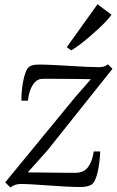

<svg xmlns="http://www.w3.org/2000/svg" viewBox="-20 -854 542 886"><path d="M399.5 -488.5Q387.5 -489 362.2 -489.2Q337 -489.5 305.8 -489.8Q274.5 -490 245 -490.2Q215.5 -490.5 195 -490.5Q174.5 -490.5 171 -490Q152.5 -488 139.5 -473Q126.5 -458 118.8 -435.8Q111 -413.5 109 -389.5H79Q78.5 -405.5 80.2 -429Q82 -452.5 86.5 -476.8Q91 -501 98 -520Q105 -539 115 -546Q120.5 -550.5 130.5 -553.2Q140.5 -556 159.5 -556Q186.5 -556 224 -554.2Q261.5 -552.5 301.2 -550Q341 -547.5 376.2 -545.8Q411.5 -544 433 -544Q445 -544 456 -546.2Q467 -548.5 478 -557.5L499 -536.5L198 -159L108 -58.5Q128.5 -58.5 162 -58Q195.5 -57.5 230.8 -57.2Q266 -57 293 -56.5Q320 -56 327.5 -56.5Q366.5 -56.5 386.2 -82.8Q406 -109 412.5 -155H442.5Q441.5 -133 438.8 -108.8Q436 -84.5 431.2 -62.5Q426.5 -40.5 419 -24Q411.5 -7.5 400.5 -1Q394 2.5 381.8 5.8Q369.5 9 351.5 9Q323.5 9 285.2 7Q247 5 206.8 2Q166.5 -1 131.8 -3Q97 -5 76 -5Q62 -5 50.5 -1.2Q39 2.5 28 11L4 -12.5L328 -407ZM288 -636 430 -834.5 494.5 -786Q488 -776 472.8 -759.5Q457.5 -743 436.8 -723.5Q416 -704 393.2 -684.5Q370.5 -665 348.5 -648.5Q326.5 -632 309 -621.5Z"/></svg>

Font: Merriweather 36pt Light
Style: Italic
Weight: 300
Italic angle: -7.8°
Version: Version 2.101